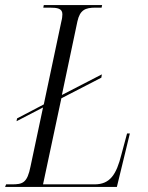

<svg xmlns="http://www.w3.org/2000/svg" viewBox="-41 -734 581 754"><path d="M-21 0H418L469 -210H458L436 -128C416 -48 391 -10 330 -10H128L200 -348L357 -429L359 -442L202 -361L263 -650C273 -695 294 -704 334 -704H358L360 -714H131L129 -704H154C184 -704 204 -701 204 -678C204 -672 203 -661 200 -650L131 -324L26 -269L24 -258L128 -312L79 -81C66 -15 48 -10 5 -10H-17Z"/></svg>

Font: Noto Serif Display Condensed Light
Style: Italic
Weight: 300
Width: 3
Italic angle: -12°
Designer: Monotype Design Team
Foundry: Monotype Imaging Inc.
Version: Version 2.009